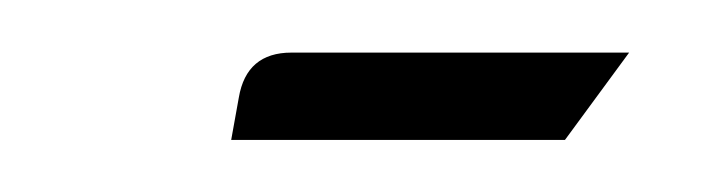

<svg xmlns="http://www.w3.org/2000/svg" viewBox="-20 -208 272 73"><path d="M67.9 -154.8 70.8 -170.9Q73.7 -188 90.8 -188H219.2L194.8 -154.8Z"/></svg>

Font: Hhenum
Style: Italic
Weight: 400
Designer: T. Christopher White
Version: Version 1.0